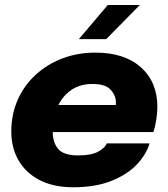

<svg xmlns="http://www.w3.org/2000/svg" viewBox="-20 -758 692 790"><path d="M595.5 -168Q581.5 -121.5 542 -80.2Q502.5 -39 437.2 -13.2Q372 12.5 281.5 12.5Q200.5 12.5 143.5 -16.8Q86.5 -46 56.5 -97.8Q26.5 -149.5 26.5 -217Q26.5 -288 53 -347.5Q79.5 -407 127 -450.5Q174.5 -494 237.2 -517.8Q300 -541.5 372.5 -541.5Q492 -541.5 559.8 -481Q627.5 -420.5 627.5 -318Q627.5 -294.5 623 -265.2Q618.5 -236 611 -214.5H197Q197.5 -169.5 220.5 -144Q243.5 -118.5 301 -118.5Q357 -118.5 385.2 -134.8Q413.5 -151 419 -168ZM361 -412.5Q310.5 -412.5 275.2 -389Q240 -365.5 220.5 -326H456.5Q457 -331 457 -336Q457 -365 435.2 -388.8Q413.5 -412.5 361 -412.5ZM304.5 -597 423.5 -737.5H555.5L417 -597Z"/></svg>

Font: Epilogue ExtraBold
Style: Italic
Weight: 800
Italic angle: -12°
Designer: Tyler Finck
Foundry: Etcetera Type Co
Version: Version 2.111; ttfautohint (v1.8.3)